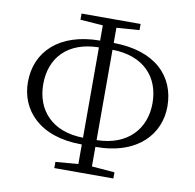

<svg xmlns="http://www.w3.org/2000/svg" viewBox="-83 -822 931 919"><g transform="rotate(10 383.0 -362.5)"><path d="M350 -154C199 -156 118 -248 118 -374C118 -502 199 -591 350 -593ZM350 13H527V-17L416 -26V-121C625 -121 722 -240 722 -371C722 -517 619 -625 416 -626V-700L527 -708V-738H240V-708L350 -700V-626C150 -625 44 -517 44 -371C44 -238 141 -121 350 -121V-26L240 -17V13ZM416 -593C567 -591 649 -502 649 -374C649 -249 566 -156 416 -154Z"/></g></svg>

Font: Source Han Serif CN Light
Style: Regular
Weight: 300
Designer: Ryoko NISHIZUKA 西塚涼子 (kana & ideographs); Frank Grießhammer (Latin, Greek & Cyrillic); Wenlong ZHANG 张文龙 (bopomofo); San
Foundry: Adobe
Version: Version 2.003;hotconv 1.1.1;makeotfexe 2.6.0